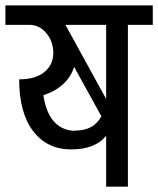

<svg xmlns="http://www.w3.org/2000/svg" viewBox="-32 -701 593 721"><path d="M541.7 -607.7H448.3V0H366.6V-191.1Q325.4 -139.9 235.2 -139.9Q145.1 -139.9 92.5 -208.5Q40 -277.2 40 -403.1Q101.7 -403.1 134.9 -430.7Q168.1 -458.3 168.1 -502Q168.1 -545.6 141.8 -576.7Q115.6 -607.7 78.2 -607.7H-11.7V-680.7H541.7ZM366.6 -607.7H213.7L366.6 -329.3ZM251.1 -210.7Q319.7 -210.7 348.8 -264.1L246.3 -450Q234.6 -411.8 204.4 -384.4Q174.2 -357.1 130.8 -343.6Q141.2 -275.4 172.5 -242.6Q203.7 -209.8 251.1 -209.8Z"/></svg>

Font: Puralecka Narrow
Style: Regular
Weight: 400
Designer: Hector Gatti, Marcela Romero, Pablo Cosgaya and Nicolas Silva
Version: Version 1.004;PS 001.004;hotconv 1.0.70;makeotf.lib2.5.58329